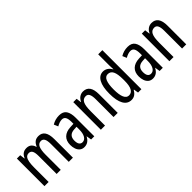

<svg xmlns="http://www.w3.org/2000/svg" viewBox="122 -1697 2643 2643"><g transform="rotate(-45 1444.0 -375.0)"><path d="M493 -547Q619 -547 619 -360V0H538V-345Q538 -415 521 -445Q504 -475 470 -475Q422 -475 402 -429.5Q382 -384 382 -296V0H302V-348Q302 -417 285.5 -446Q269 -475 234 -475Q198 -475 179 -450.5Q160 -426 153 -382Q146 -338 146 -281V0H65V-537H130L139 -464H144Q176 -547 259 -547Q305 -547 332 -523Q359 -499 368 -461H374Q393 -505 421 -526Q449 -547 493 -547Z M895 -547Q971 -547 1003 -499Q1035 -451 1035 -362V0H973L961 -74H959Q917 10 836 10Q795 10 768 -12.5Q741 -35 728.5 -71.5Q716 -108 716 -150Q716 -230 762 -274Q808 -318 893 -322L954 -325V-360Q954 -422 937 -451Q920 -480 882 -480Q838 -480 781 -447L755 -508Q818 -547 895 -547ZM907 -263Q799 -257 799 -152Q799 -103 816 -79.5Q833 -56 864 -56Q906 -56 930.5 -97.5Q955 -139 955 -212V-266Z M1360 -547Q1491 -547 1491 -364V0H1410V-348Q1410 -411 1394 -443Q1378 -475 1342 -475Q1290 -475 1267 -429Q1244 -383 1244 -279V0H1163V-537H1228L1237 -464H1242Q1259 -504 1290.5 -525.5Q1322 -547 1360 -547Z M1753 10Q1676 10 1636 -61Q1596 -132 1596 -268Q1596 -402 1636 -474.5Q1676 -547 1750 -547Q1787 -547 1818.5 -526.5Q1850 -506 1870 -468H1874Q1871 -513 1871 -542V-760H1952V0H1887L1876 -68H1871Q1849 -30 1820.5 -10Q1792 10 1753 10ZM1772 -59Q1871 -59 1871 -244V-274Q1871 -378 1847 -426.5Q1823 -475 1770 -475Q1723 -475 1701 -422Q1679 -369 1679 -268Q1679 -59 1772 -59Z M2229 -547Q2305 -547 2337 -499Q2369 -451 2369 -362V0H2307L2295 -74H2293Q2251 10 2170 10Q2129 10 2102 -12.5Q2075 -35 2062.5 -71.5Q2050 -108 2050 -150Q2050 -230 2096 -274Q2142 -318 2227 -322L2288 -325V-360Q2288 -422 2271 -451Q2254 -480 2216 -480Q2172 -480 2115 -447L2089 -508Q2152 -547 2229 -547ZM2241 -263Q2133 -257 2133 -152Q2133 -103 2150 -79.5Q2167 -56 2198 -56Q2240 -56 2264.5 -97.5Q2289 -139 2289 -212V-266Z M2694 -547Q2825 -547 2825 -364V0H2744V-348Q2744 -411 2728 -443Q2712 -475 2676 -475Q2624 -475 2601 -429Q2578 -383 2578 -279V0H2497V-537H2562L2571 -464H2576Q2593 -504 2624.5 -525.5Q2656 -547 2694 -547Z"/></g></svg>

Font: Noto Sans Malayalam ExtraCondensed
Style: Regular
Weight: 400
Width: 2
Designer: Jelle Bosma - Monotype Design Team
Foundry: Monotype Imaging Inc.
Version: Version 2.104; ttfautohint (v1.8.4.7-5d5b)